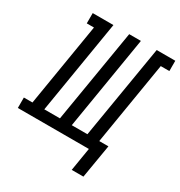

<svg xmlns="http://www.w3.org/2000/svg" viewBox="-248 -875 1104 1180"><g transform="rotate(30 304.5 -285.5)"><path d="M518 164H435L462 0H-42V-74H19L116 -662H65V-735H212L103 -74H214L324 -735H407L298 -74H409L519 -735H651V-662H590L493 -74H558Z"/></g></svg>

Font: Iosevka Curly Slab Extended
Style: Italic
Weight: 400
Width: 7
Italic angle: -9°
Monospace: yes
Designer: Belleve Invis
Foundry: Belleve Invis
Version: Version 11.1.0; ttfautohint (v1.8.3)